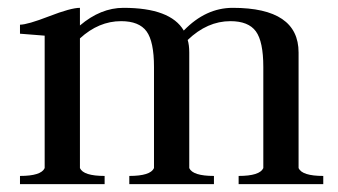

<svg xmlns="http://www.w3.org/2000/svg" viewBox="-20 -470 863 490"><path d="M31 0V-21Q85 -21 94 -41V-379Q32 -384 31 -384V-407Q50 -407 105.5 -428.5Q161 -450 184 -450V-405Q237 -450 295 -450Q415 -450 449 -392Q505 -450 574 -450Q742 -450 742 -336V-41Q751 -21 805 -21V0H589V-21Q643 -21 652 -41V-299Q652 -364 633 -390Q614 -416 568 -416Q509 -416 459 -368Q463 -355 463 -336V-41Q472 -21 526 -21V0H310V-21Q364 -21 373 -41V-299Q373 -364 354 -390Q335 -416 289 -416Q232 -416 184 -372V-41Q193 -21 247 -21V0Z"/></svg>

Font: Judson
Style: Regular
Weight: 400
Version: Version 20110429